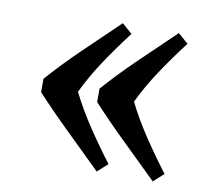

<svg xmlns="http://www.w3.org/2000/svg" viewBox="-60 -508 630 594"><g transform="rotate(10 255.5 -211.0)"><path d="M456 -444 488 -416Q449 -365 415 -314Q381 -263 356 -211Q382 -159 416 -108Q450 -57 488 -7L456 22Q398 -35 344 -87.5Q290 -140 244 -190V-232Q288 -282 342 -334.5Q396 -387 456 -444ZM280 -444 312 -416Q273 -365 239 -314Q205 -263 180 -211Q206 -159 240 -108Q274 -57 312 -7L280 22Q222 -35 168 -87.5Q114 -140 68 -190V-232Q112 -282 166 -334.5Q220 -387 280 -444Z"/></g></svg>

Font: Ruwudu Medium
Style: Regular
Weight: 500
Designer: Becca Hirsbrunner Spalinger
Foundry: SIL International
Version: Version 3.000